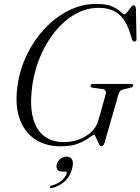

<svg xmlns="http://www.w3.org/2000/svg" viewBox="-20 -734 716 979"><path d="M471.5 -714Q524 -714 552.8 -700.8Q581.5 -687.5 594.8 -674.2Q608 -661 614 -661Q620 -661 628.8 -672.5Q637.5 -684 646 -695.5Q654.5 -707 659.5 -707Q671.5 -707 673 -691.5L676 -534Q677 -522.5 666 -522Q657.5 -522 653.5 -532.5L641 -571.5Q619 -637.5 580.5 -665.8Q542 -694 483.5 -694Q421 -694 365.8 -663.2Q310.5 -632.5 265.8 -579.2Q221 -526 190.2 -457.2Q159.5 -388.5 147 -313Q130.5 -207 146.5 -140Q162.5 -73 203.8 -41.2Q245 -9.5 304 -9.5Q369 -9.5 418.2 -40.2Q467.5 -71 481.5 -120.5L517.5 -248.5Q526.5 -277.5 502 -280L453.5 -286.5Q441 -288 441.5 -296.5Q441.5 -306 456 -306H648Q660 -306 659.5 -297.5Q658.5 -289.5 644 -286.5L610 -278.5Q590.5 -274.5 585 -256L512.5 -4.5Q507.5 11.5 495 11.5Q489.5 11.5 483 -2.8Q476.5 -17 470.2 -31.5Q464 -46 459 -46Q452.5 -46 433.8 -31.5Q415 -17 380 -2.5Q345 12 288.5 12Q211.5 12 156.8 -25.2Q102 -62.5 78.2 -133.8Q54.5 -205 71 -308Q83.5 -387.5 119.8 -460.5Q156 -533.5 210.2 -590.5Q264.5 -647.5 331.2 -680.8Q398 -714 471.5 -714ZM299.5 141Q279.5 141 272.5 130.5Q265.5 120 269.5 104.5Q274 86.5 288.2 75.5Q302.5 64.5 319.5 64.5Q339 64.5 347.5 79.8Q356 95 347.5 126Q338 165 310.8 190.2Q283.5 215.5 245.5 224.5Q235 227.5 234.5 221Q234.5 214 243.5 212Q274.5 204 295 186Q315.5 168 320 151Q322.5 141 313 141Z"/></svg>

Font: Fraunces 72pt S000 Light
Style: Italic
Weight: 300
Italic angle: -16°
Version: Version 1.000; ttfautohint (v1.8.3)